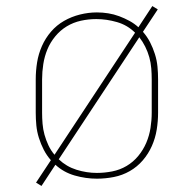

<svg xmlns="http://www.w3.org/2000/svg" viewBox="-20 -582 640 634"><path d="M117 32 99 21 148 -53Q134 -69 124.5 -87.5Q115 -106 108.5 -126.5Q102 -147 100 -168Q98 -189 98 -210V-320Q98 -348 102.5 -376Q107 -404 118.5 -430Q130 -456 148.5 -477.5Q167 -499 191.5 -513Q216 -527 244 -534Q272 -541 300 -541Q319 -541 337.5 -538Q356 -535 373.5 -528.5Q391 -522 407.5 -513Q424 -504 437 -492L483 -562L501 -551L452 -477Q466 -461 475.5 -442.5Q485 -424 491.5 -403.5Q498 -383 500 -362Q502 -341 502 -320V-210Q502 -182 497.5 -154Q493 -126 481.5 -100Q470 -74 451.5 -52.5Q433 -31 408.5 -17Q384 -3 356 2.5Q328 8 300 8Q263 8 226.5 -2.5Q190 -13 163 -38ZM160 -71 426 -474Q401 -499 366.5 -509Q332 -519 298 -519Q272 -519 247 -513.5Q222 -508 200.5 -495Q179 -482 162.5 -462Q146 -442 136.5 -419Q127 -396 123 -370.5Q119 -345 119 -320V-210Q119 -192 120.5 -173.5Q122 -155 127 -137Q132 -119 140 -102Q148 -85 160 -71ZM300 -11Q325 -11 350.5 -16Q376 -21 398 -34Q420 -47 436.5 -67Q453 -87 463 -110.5Q473 -134 477 -159.5Q481 -185 481 -210V-320Q481 -338 479.5 -356.5Q478 -375 473 -393Q468 -411 459.5 -428Q451 -445 440 -459L174 -56Q199 -32 232.5 -21.5Q266 -11 300 -11Z"/></svg>

Font: Iosevka Slab Thin Extended
Style: Regular
Weight: 100
Width: 7
Monospace: yes
Designer: Belleve Invis
Foundry: Belleve Invis
Version: Version 11.1.1; ttfautohint (v1.8.3)